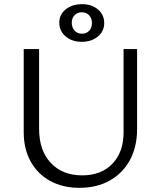

<svg xmlns="http://www.w3.org/2000/svg" viewBox="-20 -894 770 923"><path d="M94 -259V-658H168V-274Q168 -171 224 -111Q280 -51 375 -51Q467 -51 520.5 -107Q574 -163 574 -257V-658H639V-273Q639 -188 604.5 -124.5Q570 -61 507.5 -26Q445 9 362 9Q282 9 221.5 -24Q161 -57 127.5 -117.5Q94 -178 94 -259ZM265 -785Q265 -824 296 -849Q327 -874 375 -874Q421 -874 451 -848.5Q481 -823 481 -783Q481 -744 450.5 -718.5Q420 -693 373 -693Q326 -693 295.5 -719Q265 -745 265 -785ZM422 -783Q422 -806 408.5 -820.5Q395 -835 373 -835Q352 -835 338.5 -821Q325 -807 325 -785Q325 -762 338.5 -747Q352 -732 374 -732Q395 -732 408.5 -746Q422 -760 422 -783Z"/></svg>

Font: LXGW Bright GB
Style: Regular
Weight: 400
Designer: Christian Thalmann (Catharsis Fonts)
Foundry: LXGW / Christian Thalmann (Catharsis Fonts) / Fontworks Inc.
Version: Version 5.510